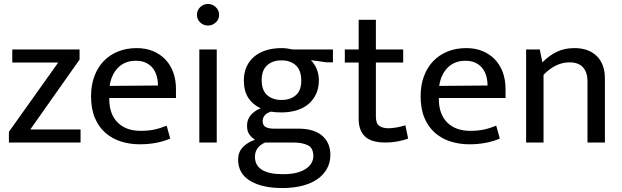

<svg xmlns="http://www.w3.org/2000/svg" viewBox="-20 -720 3144 970"><path d="M382 -419 133 -66H387V0H25V-54L274 -404H42V-470H382Z M869 -225H532V-221Q532 -143 574.5 -101Q617 -59 690 -59Q728 -59 757.5 -65Q787 -71 822 -85L840 -20Q811 -7 771.5 1Q732 9 687 9Q636 9 591.5 -5Q547 -19 513 -48.5Q479 -78 459.5 -124Q440 -170 440 -234Q440 -289 456.5 -334Q473 -379 503 -410.5Q533 -442 575.5 -459.5Q618 -477 671 -477Q716 -477 752.5 -462Q789 -447 815 -420Q841 -393 855 -355Q869 -317 869 -271ZM778 -288Q778 -314 771.5 -336.5Q765 -359 751.5 -376Q738 -393 717 -403Q696 -413 666 -413Q611 -413 576.5 -378Q542 -343 534 -286Z M987 0V-470H1075V0ZM1031 -591Q1008 -591 991.5 -606.5Q975 -622 975 -645Q975 -668 991.5 -684Q1008 -700 1031 -700Q1053 -700 1070 -684Q1087 -668 1087 -645Q1087 -622 1070 -606.5Q1053 -591 1031 -591Z M1212 -314Q1212 -353 1226 -383.5Q1240 -414 1265.5 -435Q1291 -456 1326 -466.5Q1361 -477 1402 -477Q1417 -477 1431 -475Q1445 -473 1459 -470H1662V-405H1631L1551 -416Q1570 -396 1580.5 -370Q1591 -344 1591 -315Q1591 -276 1577 -245.5Q1563 -215 1538 -194Q1513 -173 1478 -162.5Q1443 -152 1402 -152Q1371 -152 1348 -156Q1325 -148 1316 -135.5Q1307 -123 1307 -109Q1307 -86 1322.5 -78Q1338 -70 1364 -70H1488Q1566 -70 1607.5 -34.5Q1649 1 1649 62Q1649 101 1632 132Q1615 163 1583.5 185Q1552 207 1507 218.5Q1462 230 1406 230Q1304 230 1243.5 193.5Q1183 157 1183 86Q1183 49 1206.5 24Q1230 -1 1268 -14Q1248 -28 1238 -43.5Q1228 -59 1228 -85Q1228 -116 1246.5 -138Q1265 -160 1297 -173Q1257 -191 1234.5 -225.5Q1212 -260 1212 -314ZM1319 0Q1268 23 1268 72Q1268 160 1410 160Q1452 160 1481 152Q1510 144 1528 131Q1546 118 1554.5 102Q1563 86 1563 69Q1563 27 1534.5 13.5Q1506 0 1463 0ZM1502 -312Q1502 -365 1474.5 -390Q1447 -415 1402 -415Q1357 -415 1329.5 -390Q1302 -365 1302 -316Q1302 -264 1329.5 -239.5Q1357 -215 1402 -215Q1447 -215 1474.5 -239Q1502 -263 1502 -312Z M2017 -404H1879V-131Q1879 -96 1896.5 -84Q1914 -72 1942 -72Q1962 -72 1986 -76.5Q2010 -81 2028 -87L2042 -20Q2022 -12 1991 -6Q1960 0 1926 0Q1856 0 1824 -30.5Q1792 -61 1792 -119V-404H1722V-470H1792V-620H1879V-470H2017Z M2534 -225H2197V-221Q2197 -143 2239.5 -101Q2282 -59 2355 -59Q2393 -59 2422.5 -65Q2452 -71 2487 -85L2505 -20Q2476 -7 2436.5 1Q2397 9 2352 9Q2301 9 2256.5 -5Q2212 -19 2178 -48.5Q2144 -78 2124.5 -124Q2105 -170 2105 -234Q2105 -289 2121.5 -334Q2138 -379 2168 -410.5Q2198 -442 2240.5 -459.5Q2283 -477 2336 -477Q2381 -477 2417.5 -462Q2454 -447 2480 -420Q2506 -393 2520 -355Q2534 -317 2534 -271ZM2443 -288Q2443 -314 2436.5 -336.5Q2430 -359 2416.5 -376Q2403 -393 2382 -403Q2361 -413 2331 -413Q2276 -413 2241.5 -378Q2207 -343 2199 -286Z M2726 0H2638V-470H2707L2720 -405Q2755 -440 2793.5 -458.5Q2832 -477 2882 -477Q2954 -477 2995 -436.5Q3036 -396 3036 -324V0H2948V-311Q2948 -354 2925.5 -379.5Q2903 -405 2857 -405Q2787 -405 2726 -342Z"/></svg>

Font: Mukta
Style: Regular
Weight: 400
Designer: Girish Dalvi and Yashodeep Gholap
Foundry: Ek Type
Version: Version 2.538;PS 1.001;hotconv 16.6.51;makeotf.lib2.5.65220;